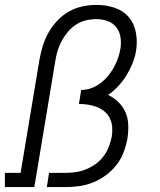

<svg xmlns="http://www.w3.org/2000/svg" viewBox="-33 -763 653 783"><path d="M-13 0V-58H51L128 -520Q133 -548 141.5 -576Q150 -604 165 -630.5Q180 -657 201.5 -679.5Q223 -702 249 -716.5Q275 -731 304 -737Q333 -743 362 -743Q399 -743 434 -731.5Q469 -720 491.5 -694Q514 -668 521 -631Q528 -594 522 -557Q518 -531 508 -506Q498 -481 483.5 -457Q469 -433 450 -412.5Q431 -392 408 -376Q431 -365 449.5 -347Q468 -329 478.5 -305.5Q489 -282 490 -254.5Q491 -227 487 -200Q482 -171 471.5 -143Q461 -115 442.5 -91Q424 -67 399 -48.5Q374 -30 346.5 -19Q319 -8 290 -4Q261 0 233 0H158L167 -58H233Q254 -58 275.5 -61Q297 -64 318 -72.5Q339 -81 357.5 -94.5Q376 -108 389.5 -126Q403 -144 411 -165Q419 -186 423 -207Q426 -227 424.5 -245.5Q423 -264 415 -280.5Q407 -297 393 -308.5Q379 -320 362.5 -326.5Q346 -333 327 -336Q308 -339 289 -339L298 -396Q329 -396 357.5 -411.5Q386 -427 406.5 -452Q427 -477 440 -505.5Q453 -534 458 -564Q462 -587 458.5 -610.5Q455 -634 441.5 -651.5Q428 -669 406 -677Q384 -685 361 -685Q339 -685 317.5 -680Q296 -675 277 -662.5Q258 -650 243 -632Q228 -614 217.5 -594Q207 -574 201 -553Q195 -532 192 -511L107 0Z"/></svg>

Font: Iosevka Etoile Light Oblique
Style: Regular
Weight: 300
Italic angle: -9°
Designer: Belleve Invis
Foundry: Belleve Invis
Version: Version 15.5.2; ttfautohint (v1.8.4)